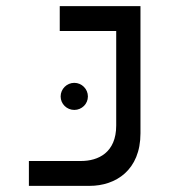

<svg xmlns="http://www.w3.org/2000/svg" viewBox="-20 -606 626 626"><path d="M74.2 0H272C357.4 0 438 -51.3 438 -171.4V-585.9H174.8V-504.9H358.9V-196.8C358.9 -107.9 299.8 -81.1 244.1 -81.1H74.2ZM222.2 -247.6C246.6 -247.6 266.6 -267.1 266.6 -291.5C266.6 -315.9 246.6 -335.9 222.2 -335.9C197.8 -335.9 177.7 -315.9 177.7 -291.5C177.7 -267.1 197.8 -247.6 222.2 -247.6Z"/></svg>

Font: Cascadia Code SemiLight
Style: Regular
Weight: 350
Monospace: yes
Designer: Aaron Bell
Foundry: Saja Typeworks
Version: Version 2404.023